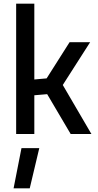

<svg xmlns="http://www.w3.org/2000/svg" viewBox="-20 -730 534 1046"><path d="M54 296 97 77H194L142 296ZM167 0H68V-710H167V-297L234 -303L359 -500H471L322 -267L478 0H365L237 -217L167 -211Z"/></svg>

Font: TitilliumText
Style: Medium
Weight: 500
Designer: Accademia di Belle Arti di Urbino and others
Foundry: Accademia di Belle Arti di Urbino and others.
Version: Version 60.001